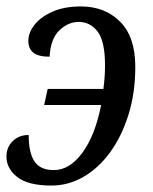

<svg xmlns="http://www.w3.org/2000/svg" viewBox="-24 -566 474 596"><path d="M136 10Q63 10 29.5 -16.5Q-4 -43 -4 -80Q-4 -109 15.5 -128Q35 -147 65 -147Q65 -92 83 -65Q101 -38 143 -38Q192 -38 231.5 -91.5Q271 -145 290 -240H113L124 -290H297Q300 -314 301 -330.5Q302 -347 302 -363Q302 -438 279 -468Q256 -498 220 -498Q188 -498 160.5 -472Q133 -446 130 -390Q95 -390 79.5 -402.5Q64 -415 64 -439Q64 -465 83.5 -489.5Q103 -514 139.5 -530Q176 -546 227 -546Q302 -546 349 -498.5Q396 -451 396 -359Q396 -278 375 -210.5Q354 -143 318 -93.5Q282 -44 235 -17Q188 10 136 10Z"/></svg>

Font: Noto Serif Condensed
Style: Italic
Weight: 400
Width: 3
Italic angle: -12°
Designer: Monotype Design Team
Foundry: Monotype Imaging Inc.
Version: Version 2.014; ttfautohint (v1.8.4.7-5d5b)